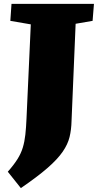

<svg xmlns="http://www.w3.org/2000/svg" viewBox="-20 -721 502 985"><path d="M138 -596 33 -614 39 -701H462L455 -614L368 -599L347 -100Q346 -56 337 -18.5Q328 19 301.5 57.5Q275 96 224 140.5Q173 185 87 244L20 160Q51 125 69.5 95.5Q88 66 97 36Q106 6 110 -30Q114 -66 116 -113Z"/></svg>

Font: Literata Black
Style: Italic
Weight: 900
Italic angle: -2°
Designer: Latin by Veronika Burian and Jose Scaglione. Greek by Irene Vlachou. Cyrillic by Vera Evstafieva
Foundry: TypeTogether
Version: Version 3.002